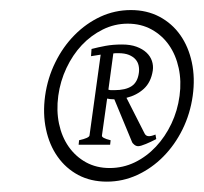

<svg xmlns="http://www.w3.org/2000/svg" viewBox="-20 -718 401 378"><path d="M359.4 -529.3Q354.5 -494.1 339.4 -463.4Q324.2 -432.6 301.5 -409.7Q278.8 -386.7 250.2 -373.5Q221.7 -360.4 190.4 -360.4Q158.7 -360.4 134 -373.5Q109.4 -386.7 93.3 -409.7Q77.1 -432.6 70.6 -463.4Q64 -494.1 68.8 -529.3Q73.7 -564.5 88.9 -595.2Q104 -626 126.7 -648.9Q149.4 -671.9 177.7 -685.1Q206.1 -698.2 237.8 -698.2Q269 -698.2 293.9 -685.1Q318.8 -671.9 335 -648.9Q351.1 -626 357.7 -595.2Q364.3 -564.5 359.4 -529.3ZM333.5 -529.3Q337.4 -558.1 331.8 -584Q326.2 -609.9 312.7 -629.2Q299.3 -648.4 278.6 -659.9Q257.8 -671.4 231.4 -671.4Q205.6 -671.4 182.4 -659.9Q159.2 -648.4 141.1 -629.2Q123 -609.9 110.8 -584Q98.6 -558.1 94.7 -529.3Q90.8 -500 96.2 -474.4Q101.6 -448.7 115.2 -429.2Q128.9 -409.7 149.4 -398.4Q169.9 -387.2 195.8 -387.2Q222.2 -387.2 245.4 -398.4Q268.6 -409.7 286.9 -429.2Q305.2 -448.7 317.4 -474.4Q329.6 -500 333.5 -529.3ZM134.8 -433.1 135.7 -441.9Q155.3 -446.3 156.2 -451.2L178.2 -610.4L159.2 -607.4L160.2 -621.6Q173.3 -625 187.7 -627.7Q202.1 -630.4 220.2 -630.4Q236.8 -630.4 248.8 -626Q260.7 -621.6 268.3 -614.5Q275.9 -607.4 279.1 -598.1Q282.2 -588.9 280.8 -579.1Q277.3 -556.2 263.2 -543.2Q249 -530.3 229 -525.4L264.2 -456.1Q266.6 -450.7 271.5 -450Q276.4 -449.2 286.1 -453.1L287.6 -444.3L286.1 -443.4Q277.8 -439 267.3 -434.6Q256.8 -430.2 252 -430.2Q248 -430.2 244.4 -433.1Q240.7 -436 239.7 -439L205.1 -522.5H204.1Q197.3 -522.5 190.9 -523.9L180.7 -451.2Q179.7 -446.3 197.8 -441.9L196.8 -433.1ZM212.9 -613.3H208Q205.6 -613.3 203.1 -612.8L193.4 -541.5Q196.3 -540.5 198.7 -540.5H205.1Q227.1 -540.5 239 -548.3Q251 -556.2 253.4 -574.7Q254.4 -582 252.9 -588.9Q251.5 -595.7 246.8 -601.1Q242.2 -606.4 233.9 -609.9Q225.6 -613.3 212.9 -613.3Z"/></svg>

Font: Gentium Basic
Style: Italic
Weight: 400
Italic angle: -8°
Designer: J. Victor Gaultney and Annie Olsen
Foundry: SIL International
Version: Version 1.102; 2013; Maintenance release